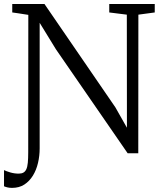

<svg xmlns="http://www.w3.org/2000/svg" viewBox="-33 -763 806 956"><path d="M27 172.5Q14.5 172.5 4.8 170.2Q-5 168 -13 164.5V84Q-2 89.5 18.2 95.5Q38.5 101.5 60 101.5Q74 101.5 83.2 96.5Q92.5 91.5 98 79.8Q103.5 68 105.5 47.2Q107.5 26.5 107.5 -5L108 -689Q95.5 -691 82 -693Q68.5 -695 55 -697.2Q41.5 -699.5 28 -701V-743H188.5L541.5 -228.5L599 -127L598.5 -690L511 -701V-743H737.5V-701L656 -690L655.5 0H602.5L245.5 -517.5L164.5 -649.5V-24.5Q164.5 13 156.2 48.2Q148 83.5 130.8 111.5Q113.5 139.5 88 156Q62.5 172.5 27 172.5Z"/></svg>

Font: Merriweather 24pt Light
Style: Regular
Weight: 300
Designer: Eben Sorkin
Foundry: Eben Sorkin
Version: Version 2.100